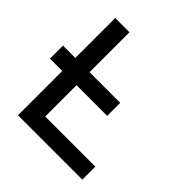

<svg xmlns="http://www.w3.org/2000/svg" viewBox="-196 -831 968 968"><g transform="rotate(45 288.0 -346.5)"><path d="M-9.8 -315.9V-408.7H78.1V-693.4H179.7V-408.7H398.4V-315.9H179.7V-92.8H537.1V0H78.1V-315.9Z"/></g></svg>

Font: Cascadia Mono PL
Style: Regular
Weight: 400
Monospace: yes
Designer: Aaron Bell
Foundry: Saja Typeworks
Version: Version 2404.023; ttfautohint (v1.8.4)